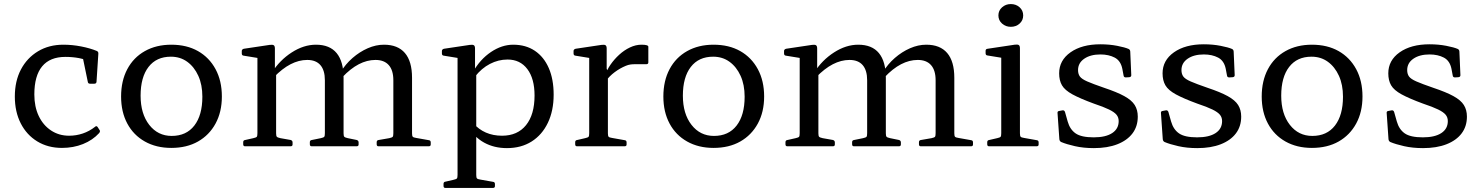

<svg xmlns="http://www.w3.org/2000/svg" viewBox="-20 -720 7288 945"><path d="M285 8Q216 8 163.5 -24Q111 -56 82 -113Q53 -170 53 -245Q53 -321 83 -378Q113 -435 167 -467.5Q221 -500 292 -500Q335 -500 379 -491.5Q423 -483 457 -469Q465 -465 464 -455L455 -317Q454 -308 444 -308H423Q413 -308 412 -318L386 -444L429 -417Q401 -428 369 -434Q337 -440 302 -440Q226 -440 187.5 -393.5Q149 -347 149 -255Q149 -195 170.5 -149.5Q192 -104 231 -78Q270 -52 320 -52Q355 -52 387.5 -63Q420 -74 448 -96Q455 -103 461 -94L470 -80Q475 -74 468 -65Q436 -30 388.5 -11Q341 8 285 8Z M823 8Q749 8 693 -23.5Q637 -55 606.5 -112Q576 -169 576 -245Q576 -322 606.5 -379.5Q637 -437 693 -468.5Q749 -500 823 -500Q899 -500 954.5 -468.5Q1010 -437 1041 -379.5Q1072 -322 1072 -245Q1072 -169 1041 -112Q1010 -55 954.5 -23.5Q899 8 823 8ZM825 -51Q897 -51 936.5 -102Q976 -153 976 -244Q976 -303 956 -347Q936 -391 901.5 -416Q867 -441 821 -441Q750 -441 711 -390.5Q672 -340 672 -249Q672 -160 714.5 -105.5Q757 -51 825 -51Z M1843 0Q1834 0 1834 -10V-20Q1834 -30 1844 -31L1896 -40Q1910 -43 1913 -47Q1916 -51 1916 -65V-325Q1916 -374 1893.5 -399.5Q1871 -425 1828 -425Q1745 -425 1665 -340L1656 -364Q1680 -404 1715 -434.5Q1750 -465 1790 -482.5Q1830 -500 1870 -500Q1938 -500 1973 -459Q2008 -418 2008 -337V-64Q2008 -51 2011.5 -47Q2015 -43 2029 -41L2091 -30Q2100 -29 2100 -19V-9Q2100 0 2090 0ZM1186 0Q1177 0 1177 -10V-20Q1177 -30 1187 -31L1227 -40Q1241 -43 1244 -47Q1247 -51 1247 -65V-316H1339V-64Q1339 -51 1342.5 -47Q1346 -43 1360 -40L1411 -31Q1420 -28 1420 -19V-9Q1420 0 1410 0ZM1514 0Q1505 0 1505 -10V-20Q1505 -30 1515 -31L1559 -40Q1573 -43 1576 -47Q1579 -51 1579 -65V-325Q1579 -374 1557 -399.5Q1535 -425 1492 -425Q1410 -425 1328 -340L1319 -364Q1357 -424 1416 -462Q1475 -500 1535 -500Q1603 -500 1637 -458.5Q1671 -417 1671 -337V-64Q1671 -51 1674.5 -47Q1678 -43 1692 -40L1736 -31Q1745 -28 1745 -19V-9Q1745 0 1735 0ZM1247 -316V-462L1265 -432L1179 -446Q1170 -447 1170 -457V-469Q1170 -477 1180 -480L1307 -499Q1321 -501 1327 -497.5Q1333 -494 1333 -481V-382L1339 -365V-316Z M2232 205V-316H2324V205ZM2172 205Q2163 205 2163 195V185Q2163 175 2173 174L2212 165Q2226 162 2229 158Q2232 154 2232 140V25H2324V141Q2324 154 2327.5 158Q2331 162 2345 164L2407 175Q2416 176 2416 186V196Q2416 205 2406 205ZM2309 -114Q2336 -83 2371.5 -67.5Q2407 -52 2451 -52Q2527 -52 2569 -104Q2611 -156 2611 -250Q2611 -333 2575.5 -380Q2540 -427 2478 -427Q2433 -427 2391.5 -405.5Q2350 -384 2318 -343L2308 -366Q2343 -428 2396.5 -464Q2450 -500 2506 -500Q2568 -500 2612.5 -470Q2657 -440 2681 -385Q2705 -330 2705 -254Q2705 -175 2676.5 -115.5Q2648 -56 2596.5 -23.5Q2545 9 2475 9Q2412 9 2363 -18Q2314 -45 2284 -97ZM2232 -316V-462L2250 -432L2164 -446Q2155 -447 2155 -457V-469Q2155 -477 2165 -480L2292 -499Q2306 -501 2312 -497.5Q2318 -494 2318 -481V-382L2324 -365V-316Z M2880 0V-316H2972V0ZM3171 -413Q3171 -404 3161 -404H3105Q3093 -404 3082.5 -402.5Q3072 -401 3060 -396Q3031 -384 3005 -364.5Q2979 -345 2962 -321L2959 -350Q2967 -376 2985 -402Q3003 -428 3027.5 -450.5Q3052 -473 3080.5 -486.5Q3109 -500 3137 -500Q3171 -500 3171 -490ZM2820 0Q2811 0 2811 -10V-20Q2811 -30 2821 -31L2860 -40Q2874 -43 2877 -47Q2880 -51 2880 -65V-180H2972V-64Q2972 -51 2975.5 -47Q2979 -43 2993 -41L3055 -30Q3064 -29 3064 -19V-9Q3064 0 3054 0ZM2880 -316V-462L2898 -432L2812 -446Q2803 -447 2803 -457V-469Q2803 -477 2813 -480L2940 -499Q2954 -501 2960 -497.5Q2966 -494 2966 -481V-382L2972 -365V-316Z M3492 8Q3418 8 3362 -23.5Q3306 -55 3275.5 -112Q3245 -169 3245 -245Q3245 -322 3275.5 -379.5Q3306 -437 3362 -468.5Q3418 -500 3492 -500Q3568 -500 3623.5 -468.5Q3679 -437 3710 -379.5Q3741 -322 3741 -245Q3741 -169 3710 -112Q3679 -55 3623.5 -23.5Q3568 8 3492 8ZM3494 -51Q3566 -51 3605.5 -102Q3645 -153 3645 -244Q3645 -303 3625 -347Q3605 -391 3570.5 -416Q3536 -441 3490 -441Q3419 -441 3380 -390.5Q3341 -340 3341 -249Q3341 -160 3383.5 -105.5Q3426 -51 3494 -51Z M4512 0Q4503 0 4503 -10V-20Q4503 -30 4513 -31L4565 -40Q4579 -43 4582 -47Q4585 -51 4585 -65V-325Q4585 -374 4562.5 -399.5Q4540 -425 4497 -425Q4414 -425 4334 -340L4325 -364Q4349 -404 4384 -434.5Q4419 -465 4459 -482.5Q4499 -500 4539 -500Q4607 -500 4642 -459Q4677 -418 4677 -337V-64Q4677 -51 4680.5 -47Q4684 -43 4698 -41L4760 -30Q4769 -29 4769 -19V-9Q4769 0 4759 0ZM3855 0Q3846 0 3846 -10V-20Q3846 -30 3856 -31L3896 -40Q3910 -43 3913 -47Q3916 -51 3916 -65V-316H4008V-64Q4008 -51 4011.5 -47Q4015 -43 4029 -40L4080 -31Q4089 -28 4089 -19V-9Q4089 0 4079 0ZM4183 0Q4174 0 4174 -10V-20Q4174 -30 4184 -31L4228 -40Q4242 -43 4245 -47Q4248 -51 4248 -65V-325Q4248 -374 4226 -399.5Q4204 -425 4161 -425Q4079 -425 3997 -340L3988 -364Q4026 -424 4085 -462Q4144 -500 4204 -500Q4272 -500 4306 -458.5Q4340 -417 4340 -337V-64Q4340 -51 4343.5 -47Q4347 -43 4361 -40L4405 -31Q4414 -28 4414 -19V-9Q4414 0 4404 0ZM3916 -316V-462L3934 -432L3848 -446Q3839 -447 3839 -457V-469Q3839 -477 3849 -480L3976 -499Q3990 -501 3996 -497.5Q4002 -494 4002 -481V-382L4008 -365V-316Z M4955 -588Q4930 -588 4912 -604Q4894 -620 4894 -644Q4894 -668 4912 -684Q4930 -700 4955 -700Q4981 -700 4998.5 -684Q5016 -668 5016 -644Q5016 -620 4998.5 -604Q4981 -588 4955 -588ZM4908 0V-317H5000V0ZM4848 0Q4839 0 4839 -10V-20Q4839 -30 4849 -31L4888 -40Q4902 -43 4905 -47Q4908 -51 4908 -65V-180H5000V-64Q5000 -51 5003.5 -47Q5007 -43 5021 -41L5083 -30Q5092 -29 5092 -19V-9Q5092 0 5082 0ZM4908 -317V-463L4926 -433L4840 -447Q4831 -448 4831 -458V-470Q4831 -479 4841 -480L4974 -500Q4988 -502 4994 -498.5Q5000 -495 5000 -482V-317Z M5414 -288Q5477 -267 5513.5 -247Q5550 -227 5565 -203Q5580 -179 5580 -146Q5580 -98 5554 -63.5Q5528 -29 5479.5 -10Q5431 9 5364 9Q5313 9 5271 -0.5Q5229 -10 5203 -21Q5195 -25 5194 -35L5185 -164Q5184 -173 5194 -174L5210 -177Q5219 -178 5222 -168L5235 -122Q5246 -83 5274 -63.5Q5302 -44 5363 -44Q5422 -44 5454 -65Q5486 -86 5486 -124Q5486 -142 5475.5 -155Q5465 -168 5438.5 -181Q5412 -194 5364 -210Q5296 -235 5258.5 -255.5Q5221 -276 5207 -300Q5193 -324 5193 -359Q5193 -423 5249 -462.5Q5305 -502 5396 -502Q5440 -502 5478.5 -494.5Q5517 -487 5535 -479Q5543 -475 5543 -465L5548 -350Q5548 -341 5538 -340L5521 -339Q5511 -339 5510 -349L5504 -381Q5496 -421 5466.5 -436.5Q5437 -452 5396 -452Q5347 -452 5316.5 -431Q5286 -410 5286 -375Q5286 -356 5295 -343.5Q5304 -331 5331.5 -319Q5359 -307 5414 -288Z M5923 -288Q5986 -267 6022.5 -247Q6059 -227 6074 -203Q6089 -179 6089 -146Q6089 -98 6063 -63.5Q6037 -29 5988.5 -10Q5940 9 5873 9Q5822 9 5780 -0.5Q5738 -10 5712 -21Q5704 -25 5703 -35L5694 -164Q5693 -173 5703 -174L5719 -177Q5728 -178 5731 -168L5744 -122Q5755 -83 5783 -63.5Q5811 -44 5872 -44Q5931 -44 5963 -65Q5995 -86 5995 -124Q5995 -142 5984.5 -155Q5974 -168 5947.5 -181Q5921 -194 5873 -210Q5805 -235 5767.5 -255.5Q5730 -276 5716 -300Q5702 -324 5702 -359Q5702 -423 5758 -462.5Q5814 -502 5905 -502Q5949 -502 5987.5 -494.5Q6026 -487 6044 -479Q6052 -475 6052 -465L6057 -350Q6057 -341 6047 -340L6030 -339Q6020 -339 6019 -349L6013 -381Q6005 -421 5975.5 -436.5Q5946 -452 5905 -452Q5856 -452 5825.5 -431Q5795 -410 5795 -375Q5795 -356 5804 -343.5Q5813 -331 5840.5 -319Q5868 -307 5923 -288Z M6437 8Q6363 8 6307 -23.5Q6251 -55 6220.5 -112Q6190 -169 6190 -245Q6190 -322 6220.5 -379.5Q6251 -437 6307 -468.5Q6363 -500 6437 -500Q6513 -500 6568.5 -468.5Q6624 -437 6655 -379.5Q6686 -322 6686 -245Q6686 -169 6655 -112Q6624 -55 6568.5 -23.5Q6513 8 6437 8ZM6439 -51Q6511 -51 6550.5 -102Q6590 -153 6590 -244Q6590 -303 6570 -347Q6550 -391 6515.5 -416Q6481 -441 6435 -441Q6364 -441 6325 -390.5Q6286 -340 6286 -249Q6286 -160 6328.5 -105.5Q6371 -51 6439 -51Z M7034 -288Q7097 -267 7133.5 -247Q7170 -227 7185 -203Q7200 -179 7200 -146Q7200 -98 7174 -63.5Q7148 -29 7099.5 -10Q7051 9 6984 9Q6933 9 6891 -0.5Q6849 -10 6823 -21Q6815 -25 6814 -35L6805 -164Q6804 -173 6814 -174L6830 -177Q6839 -178 6842 -168L6855 -122Q6866 -83 6894 -63.5Q6922 -44 6983 -44Q7042 -44 7074 -65Q7106 -86 7106 -124Q7106 -142 7095.5 -155Q7085 -168 7058.5 -181Q7032 -194 6984 -210Q6916 -235 6878.5 -255.5Q6841 -276 6827 -300Q6813 -324 6813 -359Q6813 -423 6869 -462.5Q6925 -502 7016 -502Q7060 -502 7098.5 -494.5Q7137 -487 7155 -479Q7163 -475 7163 -465L7168 -350Q7168 -341 7158 -340L7141 -339Q7131 -339 7130 -349L7124 -381Q7116 -421 7086.5 -436.5Q7057 -452 7016 -452Q6967 -452 6936.5 -431Q6906 -410 6906 -375Q6906 -356 6915 -343.5Q6924 -331 6951.5 -319Q6979 -307 7034 -288Z"/></svg>

Font: Hahmlet
Style: Regular
Weight: 400
Designer: Minjoo Ham & Mark Frömberg
Foundry: hypertype
Version: Version 1.001; ttfautohint (v1.8.3)